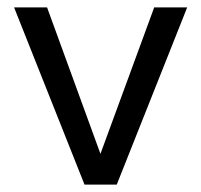

<svg xmlns="http://www.w3.org/2000/svg" viewBox="-20 -498 543 518"><path d="M107 -478 251 -83 396 -478H485L295 0H208L18 -478Z"/></svg>

Font: Karla
Style: Regular
Weight: 400
Designer: Jonathan Pinhorn
Version: Version 1.000